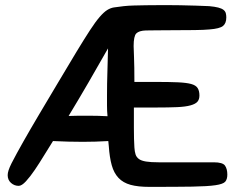

<svg xmlns="http://www.w3.org/2000/svg" viewBox="-20 -723 938 750"><path d="M403 -172Q353 -169 304 -169Q247 -169 187 -172Q171 -147 152.5 -116.5Q134 -86 116 -59.5Q98 -33 81.5 -15Q65 3 53 3Q36 3 23 -8.5Q10 -20 10 -39Q10 -47 13.5 -58Q17 -69 25 -85Q44 -122 71.5 -170.5Q99 -219 132.5 -275.5Q166 -332 203 -394Q240 -456 279 -521Q310 -572 331.5 -605Q353 -638 369.5 -657Q386 -676 399 -684Q412 -692 425 -694Q445 -697 463.5 -699Q482 -701 503 -701.5Q524 -702 550.5 -702.5Q577 -703 613 -703Q614 -703 634.5 -703Q655 -703 684 -702.5Q713 -702 744.5 -701Q776 -700 797 -699Q819 -697 832.5 -693.5Q846 -690 853 -684.5Q860 -679 862 -671.5Q864 -664 864 -655Q864 -632 851 -621.5Q838 -611 798 -608Q778 -606 739.5 -605.5Q701 -605 661 -605Q621 -605 589 -604.5Q557 -604 549 -604Q523 -603 512.5 -592.5Q502 -582 502 -543Q502 -534 503.5 -499.5Q505 -465 505 -403H588Q641 -403 674.5 -401.5Q708 -400 726.5 -395Q745 -390 752 -379Q759 -368 759 -350Q759 -335 751.5 -326Q744 -317 724.5 -311.5Q705 -306 672 -304.5Q639 -303 587 -303H503Q503 -288 503 -267Q503 -246 503 -224Q503 -202 503.5 -181Q504 -160 505 -147Q506 -131 509.5 -120Q513 -109 522.5 -102Q532 -95 550.5 -92Q569 -89 600 -89H815Q850 -89 859 -76Q868 -63 868 -41Q868 -23 860 -13.5Q852 -4 821.5 0.5Q791 5 730.5 6Q670 7 564 7Q519 7 490 -1Q461 -9 443 -28Q425 -47 416.5 -77.5Q408 -108 405 -152ZM328 -271Q346 -271 364 -270.5Q382 -270 400 -269Q398 -289 398 -310Q398 -331 398 -351Q398 -396 399.5 -441Q401 -486 402 -534Q364 -467 326 -401.5Q288 -336 248 -270Q268 -271 288 -271Q308 -271 328 -271Z"/></svg>

Font: Sniglet
Style: Regular
Weight: 400
Designer: Haley Fiege
Foundry: Haley Fiege, Pablo Impallari, Brenda Gallo
Version: Version 2.000; ttfautohint (v0.95) -l 8 -r 50 -G 200 -x 14 -